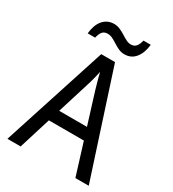

<svg xmlns="http://www.w3.org/2000/svg" viewBox="-215 -1029 1031 1145"><g transform="rotate(30 300.0 -456.5)"><path d="M20 0 252 -717H347L580 0H488L329 -512Q326 -524 320.5 -541.5Q315 -559 309.5 -580.5Q304 -602 299 -622Q295 -602 289.5 -580.5Q284 -559 279 -541Q274 -523 270 -512L111 0ZM154 -219 184 -299H411L437 -219ZM120 -784Q123 -814 131.5 -837.5Q140 -861 154 -877.5Q168 -894 187 -903Q206 -912 230 -912Q251 -912 270.5 -903.5Q290 -895 308 -883.5Q326 -872 342.5 -863.5Q359 -855 375 -855Q398 -855 410.5 -869.5Q423 -884 430 -913H480Q474 -855 446 -820Q418 -785 371 -785Q350 -785 331 -793.5Q312 -802 294.5 -813.5Q277 -825 260 -833.5Q243 -842 226 -842Q202 -842 190 -827.5Q178 -813 171 -784Z"/></g></svg>

Font: Noto Sans Mono
Style: Regular
Weight: 400
Designer: Monotype Design Team
Foundry: Monotype Imaging Inc.
Version: Version 2.014